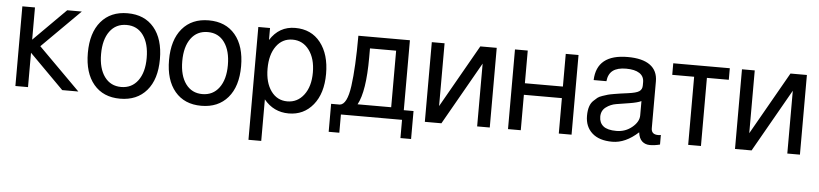

<svg xmlns="http://www.w3.org/2000/svg" viewBox="-45 -789 5369 1258"><g transform="rotate(5 2640.0 -160.5)"><path d="M143 -524V-312L355 -524H451L200 -274L474 0H368L143 -226V0H60V-524Z M901 -257.5Q901 -352 861.5 -407Q822 -462 751.5 -462Q681 -462 641 -407.5Q601 -353 601 -258Q601 -163 641 -108.5Q681 -54 750.5 -54Q820 -54 860.5 -108.5Q901 -163 901 -257.5ZM514 -258Q514 -390 577 -464.5Q640 -539 751.5 -539Q863 -539 925.5 -464.5Q988 -390 988 -257.5Q988 -125 924.5 -51Q861 23 750 23Q639 23 576.5 -51.5Q514 -126 514 -258Z M1435 -257.5Q1435 -352 1395.5 -407Q1356 -462 1285.5 -462Q1215 -462 1175 -407.5Q1135 -353 1135 -258Q1135 -163 1175 -108.5Q1215 -54 1284.5 -54Q1354 -54 1394.5 -108.5Q1435 -163 1435 -257.5ZM1048 -258Q1048 -390 1111 -464.5Q1174 -539 1285.5 -539Q1397 -539 1459.5 -464.5Q1522 -390 1522 -257.5Q1522 -125 1458.5 -51Q1395 23 1284 23Q1173 23 1110.5 -51.5Q1048 -126 1048 -258Z M1994 -257.5Q1994 -349 1952.5 -405Q1911 -461 1843.5 -461Q1776 -461 1736 -405.5Q1696 -350 1696 -258Q1696 -166 1736 -110.5Q1776 -55 1843 -55Q1910 -55 1952 -110.5Q1994 -166 1994 -257.5ZM1612 218V-524H1689V-445Q1748 -539 1854 -539Q1960 -539 2020.5 -462Q2081 -385 2081 -256.5Q2081 -128 2019.5 -52.5Q1958 23 1859 23Q1760 23 1696 -55V218Z M2304 -76H2525V-448H2353V-389Q2353 -165 2304 -76ZM2188 -64Q2236 -69 2253 -192.5Q2270 -316 2270 -524H2609V-64H2673V120H2603V0H2201V120H2131V-64Z M2753 -524H2837V-111L3072 -524H3180V0H3097V-413L2862 0H2753Z M3300 -524H3384V-309H3634V-524H3718V0H3634V-233H3384V0H3300Z M4155 -165V-259Q4130 -247 4079.5 -239Q4029 -231 3992 -225Q3955 -219 3925 -196.5Q3895 -174 3895 -134Q3895 -94 3922 -72Q3949 -50 4008 -50Q4067 -50 4111 -86.5Q4155 -123 4155 -165ZM3831 -369Q3837 -539 4041 -539Q4138 -539 4188 -502.5Q4238 -466 4238 -396V-88Q4238 -47 4283 -47Q4292 -47 4301 -49V14Q4266 23 4235 23Q4204 23 4183.5 4.5Q4163 -14 4158 -54Q4074 23 3987.5 23Q3901 23 3854.5 -19Q3808 -61 3808 -132Q3808 -204 3842 -234Q3856 -247 3865.5 -255Q3875 -263 3897.5 -270.5Q3920 -278 3932 -281.5Q3944 -285 3974 -290Q4008 -296 4062.5 -303Q4117 -310 4136 -323Q4155 -336 4155 -362V-384Q4155 -422 4124.5 -442Q4094 -462 4037 -462Q3980 -462 3950 -439.5Q3920 -417 3915 -369Z M4341 -524H4713V-448H4569V0H4485V-448H4341Z M4793 -524H4877V-111L5112 -524H5220V0H5137V-413L4902 0H4793Z"/></g></svg>

Font: Autonym
Style: Regular
Weight: 500
Version: Version 1.0.20131126